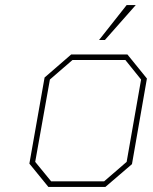

<svg xmlns="http://www.w3.org/2000/svg" viewBox="-20 -738 605 758"><path d="M371 -580 480 -718H516L394 -580ZM171 0 96 -92 156 -432 261 -523H483L560 -428L501 -90L396 0ZM182 -22H391L480 -99L537 -424L475 -501H266L177 -424L119 -99Z"/></svg>

Font: Tomorrow Thin
Style: Italic
Weight: 250
Italic angle: -10°
Designer: Tony de Marco, Monica Rizzolli
Foundry: Just in Type
Version: Version 2.002